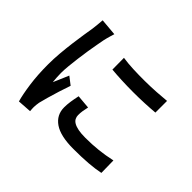

<svg xmlns="http://www.w3.org/2000/svg" viewBox="-169 -1036 1339 1339"><g transform="rotate(45 500.0 -366.5)"><path d="M450 -693Q495 -686 551.5 -683.5Q608 -681 667.5 -681.5Q727 -682 781 -685.5Q835 -689 875 -693V-578Q831 -574 776 -571.5Q721 -569 663.5 -569Q606 -569 551 -571.5Q496 -574 451 -578ZM518 -271Q512 -245 509 -225Q506 -205 506 -185Q506 -168 513.5 -153.5Q521 -139 538.5 -129Q556 -119 584 -113.5Q612 -108 654 -108Q721 -108 780.5 -114.5Q840 -121 904 -135L906 -14Q858 -4 795.5 1Q733 6 650 6Q522 6 460.5 -36.5Q399 -79 399 -154Q399 -182 403.5 -212.5Q408 -243 416 -280ZM286 -762Q283 -753 278 -736.5Q273 -720 269 -704Q265 -688 263 -679Q259 -657 252.5 -622.5Q246 -588 239.5 -546.5Q233 -505 227.5 -462Q222 -419 218 -379Q214 -339 214 -308Q214 -287 215.5 -265Q217 -243 219 -222Q227 -240 235.5 -260Q244 -280 252.5 -299.5Q261 -319 268 -336L325 -292Q311 -252 296.5 -206Q282 -160 270.5 -119Q259 -78 253 -53Q251 -42 249.5 -28Q248 -14 248 -6Q248 1 248.5 12Q249 23 250 33L147 40Q132 -12 120 -97.5Q108 -183 108 -285Q108 -341 113 -398.5Q118 -456 125 -510Q132 -564 139 -608.5Q146 -653 151 -683Q153 -703 156 -727Q159 -751 160 -773Z"/></g></svg>

Font: Noto Sans KR SemiBold
Style: Regular
Weight: 600
Designer: Ryoko NISHIZUKA  (kana, bopomofo & ideographs); Paul D. Hunt (Latin, Greek & Cyrillic); Sandoll Communications , Soo-you
Foundry: Adobe
Version: Version 2.004-H2;hotconv 1.0.118;makeotfexe 2.5.65603